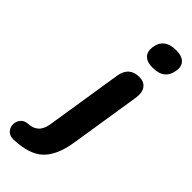

<svg xmlns="http://www.w3.org/2000/svg" viewBox="-401 -768 994 994"><g transform="rotate(45 96.5 -270.5)"><path d="M199 -581Q159 -581 139.5 -600Q120 -619 124 -654Q134 -732 223 -732Q263 -732 283 -712.5Q303 -693 297 -658Q286 -581 199 -581ZM-45 191Q-74 192 -89 176Q-104 160 -104.5 138.5Q-105 117 -91.5 99.5Q-78 82 -52 80Q-18 79 3.5 60.5Q25 42 32 2L99 -424Q112 -499 185 -499Q220 -499 237 -476Q254 -453 248 -411L186 -17Q169 88 117.5 137.5Q66 187 -45 191Z"/></g></svg>

Font: Nunito ExtraBold
Style: Italic
Weight: 800
Italic angle: -9°
Designer: Vernon Adams
Foundry: Vernon Adams
Version: Version 3.601; ttfautohint (v1.8.2.53-6de2)